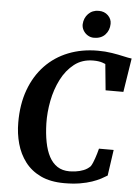

<svg xmlns="http://www.w3.org/2000/svg" viewBox="-63 -1024 785 1081"><g transform="rotate(5 329.0 -484.0)"><path d="M341.5 8Q263 8 208.2 -18Q153.5 -44 119.5 -88.8Q85.5 -133.5 69.8 -190.5Q54 -247.5 54 -309.5Q53.5 -412.5 83.5 -494.5Q113.5 -576.5 168.5 -634Q223.5 -691.5 299.2 -721.5Q375 -751.5 465.5 -751.5Q508 -751.5 545.2 -745.5Q582.5 -739.5 611.5 -732.8Q640.5 -726 658.5 -724L628.5 -533H528L513.5 -680.5Q505.5 -684 495.8 -687.2Q486 -690.5 473.5 -692.2Q461 -694 444.5 -694Q382 -694 337.5 -659.2Q293 -624.5 264.5 -568.5Q236 -512.5 223.2 -446.5Q210.5 -380.5 212 -318.5Q213.5 -260.5 222.8 -213Q232 -165.5 250 -131.8Q268 -98 296.2 -79.5Q324.5 -61 364.5 -61Q379.5 -61 400.8 -63.8Q422 -66.5 444 -75Q466 -83.5 482.5 -100.5Q488.5 -110 493.5 -121.8Q498.5 -133.5 503 -146.8Q507.5 -160 511.8 -174.2Q516 -188.5 519.5 -202.5H602.5L581.5 -56Q567.5 -47 546.8 -36Q526 -25 497 -15Q468 -5 429.5 1.5Q391 8 341.5 8ZM436 -822Q417.5 -822 401.5 -831.8Q385.5 -841.5 376 -857.8Q366.5 -874 367 -892.5Q369 -928 392 -951.8Q415 -975.5 451 -975.5Q483 -975.5 503.5 -955.5Q524 -935.5 523.5 -908Q523 -871.5 500 -846.8Q477 -822 436 -822Z"/></g></svg>

Font: Merriweather 20pt
Style: Bold Italic
Weight: 700
Italic angle: -7.8°
Version: Version 2.101